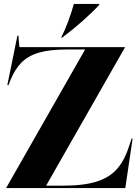

<svg xmlns="http://www.w3.org/2000/svg" viewBox="-20 -950 697 970"><path d="M12 -2 410 -700H318Q231 -700 176.5 -684Q122 -668 88 -633.5Q54 -599 31 -541L23 -520H17L68 -770H73L78 -712H611V-710L213 -12H298Q404 -12 469.5 -33Q535 -54 573 -98.5Q611 -143 634 -217L645 -250H650L613 0H12ZM353 -930H482V-926Q447 -888 395.5 -842.5Q344 -797 294 -760H289Q307 -795 324.5 -842Q342 -889 353 -930Z"/></svg>

Font: Nyght Serif Bold
Style: Regular
Weight: 700
Designer: Maksym Kobuzan
Version: Version 0.410